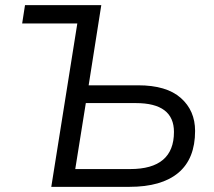

<svg xmlns="http://www.w3.org/2000/svg" viewBox="-20 -725 830 745"><path d="M179 0 280 -634H66L77 -705H373L324 -394H516Q626 -394 681.5 -345Q737 -296 737 -217Q737 -109 672 -54.5Q607 0 482 0ZM272 -69H485Q655 -69 655 -213Q655 -325 507 -325H313Z"/></svg>

Font: Nunito Sans
Style: Italic
Weight: 400
Italic angle: -9°
Designer: Vernon Adams
Foundry: Vernon Adams
Version: Version 3.006; ttfautohint (v1.8.3)